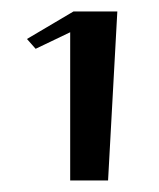

<svg xmlns="http://www.w3.org/2000/svg" viewBox="-20 -726 277 334"><path d="M168 -412.1H102.1V-669.9L42 -641.1L26.9 -658.2L107.9 -706.1H184.1Z"/></svg>

Font: Original Surfer
Style: Regular
Weight: 400
Designer: Astigmatic (AOETI)
Foundry: Astigmatic (AOETI)
Version: Version 1.001